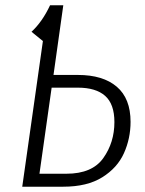

<svg xmlns="http://www.w3.org/2000/svg" viewBox="-20 -705 548 725"><path d="M473 -245Q473 -182 448 -126.5Q423 -71 366 -35.5Q309 0 219 0H64L142 -550L99 -585Q140 -623 169 -685H219L182 -422H274Q369 -422 421 -377.5Q473 -333 473 -245ZM412 -244Q412 -312 377 -343Q342 -374 274 -374H175L129 -49H231Q328 -49 370 -108Q412 -167 412 -244Z"/></svg>

Font: Fira Sans Condensed Light
Style: Italic
Weight: 300
Width: 3
Italic angle: -8°
Designer: Carrois Corporate & Edenspiekermann AG
Foundry: Carrois Corporate GbR & Edenspiekermann AG
Version: Version 4.203